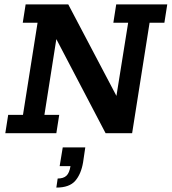

<svg xmlns="http://www.w3.org/2000/svg" viewBox="-20 -603 777 869"><path d="M4 0 17 -83H84L150 -500H83L96 -583H289L507 -169L560 -500H493L506 -583H737L724 -500H657L578 0H458L235 -426L181 -83H248L235 0ZM235 246 241 205Q267 205 280.5 192.5Q294 180 299 149H250L264 64H366L356 132Q347 185 320.5 215.5Q294 246 235 246Z"/></svg>

Font: Rokkitt SemiBold SemiBold
Style: Italic
Weight: 600
Italic angle: -9°
Version: Version 3.103